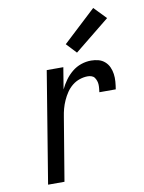

<svg xmlns="http://www.w3.org/2000/svg" viewBox="-87 -840 674 900"><g transform="rotate(-10 250.0 -389.5)"><path d="M68 0 155 -530H234L217 -427Q228 -450 242.5 -470Q257 -490 276.5 -506Q296 -522 319.5 -530Q343 -538 367 -538Q385 -538 402 -533.5Q419 -529 432 -517.5Q445 -506 452 -490.5Q459 -475 461.5 -457.5Q464 -440 462.5 -421.5Q461 -403 458 -385H380Q381 -394 382 -403.5Q383 -413 382.5 -422Q382 -431 379 -439.5Q376 -448 371 -455Q366 -462 357 -465Q348 -468 339 -468Q320 -468 300.5 -461.5Q281 -455 265 -442Q249 -429 237.5 -412Q226 -395 217.5 -376Q209 -357 204 -338.5Q199 -320 196 -300L146 0ZM309 -586 264 -634 420 -779 476 -721Z"/></g></svg>

Font: Iosevka Curly Oblique
Style: Regular
Weight: 400
Italic angle: -9°
Monospace: yes
Designer: Belleve Invis
Foundry: Belleve Invis
Version: Version 11.1.0; ttfautohint (v1.8.3)